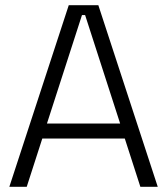

<svg xmlns="http://www.w3.org/2000/svg" viewBox="-20 -720 644 740"><path d="M16 0 245 -700H359L588 0H521L461 -186H143L83 0ZM443 -244 308 -662H296L161 -244Z"/></svg>

Font: Space Grotesk Frontify Light
Style: Regular
Weight: 300
Designer: Florian Karsten
Version: Version 2.000